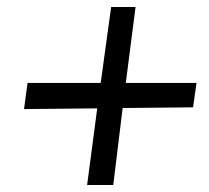

<svg xmlns="http://www.w3.org/2000/svg" viewBox="-20 -531 600 551"><path d="M332 -221 305 0H230L259 -220L49 -218L59 -293H269L299 -511H369L341 -293H544L534 -223Z"/></svg>

Font: Andada SC
Style: Italic
Weight: 400
Italic angle: -8.29999°
Designer: Carolina Giovagnoli
Foundry: Carolina Giovagnoli
Version: Version 1.003